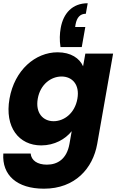

<svg xmlns="http://www.w3.org/2000/svg" viewBox="-32 -888 731 1183"><path d="M471.8 -598.1 493.6 -721.5H431L433.5 -737.2C441.5 -782.1 463.2 -803.2 496.8 -803.2L508.4 -868C413.8 -868 358.2 -805.9 342.2 -716.1C335.6 -680.2 334.1 -640.3 340.8 -598.1ZM322.9 -565.8C185.8 -565.8 57.7 -456.5 26.6 -280.1C-4.5 -103.8 84.7 7.9 221.8 7.9C303.9 7.9 370.5 -30.7 409.8 -79.8L395.9 -1C379.1 92.6 322 126.5 256.8 126.5C197.8 126.5 160.7 100.2 156.9 58H-11.6C-20.6 191.1 72.2 274.6 238.8 274.6C431.4 274.6 540.4 148.4 566.9 -1L664.9 -557.9H493.9L479.9 -479.5C458.6 -528.6 404.9 -565.8 322.9 -565.8ZM444.8 -279.2C429.1 -190.3 363.1 -141.2 298.2 -141.2C233.8 -141.2 184.9 -191.2 200.7 -280.1C216.4 -369 282.9 -416.6 347.3 -416.6C412.2 -416.6 460.6 -367.6 444.8 -279.2Z"/></svg>

Font: Poppins Devanagari Thin
Style: Italic
Weight: 100
Italic angle: -10°
Designer: Ninad Kale (Devanagari), Jonny Pinhorn (Latin)
Foundry: Indian Type Foundry
Version: 4.005